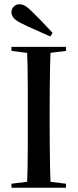

<svg xmlns="http://www.w3.org/2000/svg" viewBox="-20 -885 366 905"><path d="M34 0V-19L138 -32H187L291 -19V0ZM107 0Q109 -40 110 -93Q111 -146 111 -203.5Q111 -261 111 -313V-357Q111 -409 111 -465Q111 -521 110 -572.5Q109 -624 107 -664H219Q217 -624 216 -572Q215 -520 214.5 -464.5Q214 -409 214 -357V-313Q214 -261 214.5 -203.5Q215 -146 216 -93Q217 -40 219 0ZM34 -645V-664H291V-645L187 -632H138ZM228 -730 217 -713Q178 -731 145.5 -745Q113 -759 83 -774Q54 -788 44 -801Q34 -814 34 -827Q34 -842 44.5 -853.5Q55 -865 72 -865Q85 -865 99 -857Q113 -849 133 -828Q163 -799 185 -775.5Q207 -752 228 -730Z"/></svg>

Font: Source Serif 4 60pt SemiBold
Style: Regular
Weight: 600
Version: Version 4.004;hotconv 1.0.116;makeotfexe 2.5.65601